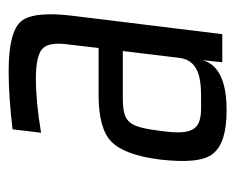

<svg xmlns="http://www.w3.org/2000/svg" viewBox="-70 -464 544 444"><g transform="rotate(-90 202.0 -242.0)"><path d="M345 0 387 -342C395 -404 391 -445 375 -465C359 -484 321 -494 260 -494C220 -494 175 -491 125 -485L117 -419C164 -427 206 -431 243 -431C277 -431 299 -426 310 -417C321 -408 325 -390 322 -363L313 -286H204C152 -286 116 -276 96 -256C75 -235 62 -198 55 -144C48 -82 52 -41 69 -21C86 0 119 10 169 10C237 10 275 -9 285 -46L280 0ZM121 -141C131 -220 141 -230 201 -230H306L290 -98C283 -47 226 -49 188 -49H174C121 -49 112 -72 121 -141Z"/></g></svg>

Font: Gamestation Condensed
Style: Italic
Weight: 400
Width: 3
Designer: Jonas Hecksher
Foundry: Jonas Hecksher, Playtypeª, e-types AS
Version: Version 1.003